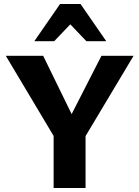

<svg xmlns="http://www.w3.org/2000/svg" viewBox="-20 -936 694 956"><path d="M268 -224 9 -658H195L369 -302ZM247 0V-314H406V0ZM386 -225 303 -302 485 -658H645ZM410 -731 306 -840 279 -916H381L509 -731ZM151 -731 279 -916H381L355 -841L250 -731Z"/></svg>

Font: Ysabeau ExtraBold
Style: Regular
Weight: 800
Designer: Christian Thalmann (Catharsis Fonts)
Version: Version 2.002